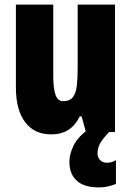

<svg xmlns="http://www.w3.org/2000/svg" viewBox="-20 -573 569 833"><path d="M479 -553V0H353L334 -68H326Q307 -29 276.5 -9.5Q246 10 202 10Q129 10 89 -43Q49 -96 49 -193V-553H211V-246Q211 -191 220.5 -162.5Q230 -134 254 -134Q283 -134 296.5 -152Q310 -170 313.5 -203Q317 -236 317 -280V-553ZM403 93Q403 109 414 121Q425 133 444 133Q458 133 467 129.5Q476 126 483 122V225Q471 230 452 235Q433 240 408 240Q344 240 312.5 210.5Q281 181 281 129Q281 95 300 57Q319 19 370 -17L453 0Q422 33 412.5 52.5Q403 72 403 93Z"/></svg>

Font: Noto Sans Thai Looped ExtraCondensed Black
Style: Regular
Weight: 900
Width: 2
Designer: Sasikarn Vongin, Ben Mitchell
Foundry: The Fontpad Ltd
Version: Version 1.001; ttfautohint (v1.8.4.7-5d5b)